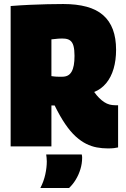

<svg xmlns="http://www.w3.org/2000/svg" viewBox="-20 -729 629 956"><path d="M517 10Q489 10 462 5Q435 0 409 -13Q383 -26 357 -49.5Q331 -73 305 -111Q279 -149 252 -204Q250 -204 248 -204Q246 -204 243 -204Q241 -204 239.5 -204Q238 -204 236 -204V0H33V-699Q84 -703 129 -705Q174 -707 215.5 -708Q257 -709 295 -709Q361 -709 411 -695.5Q461 -682 493.5 -653.5Q526 -625 542 -582Q558 -539 558 -481Q558 -429 545.5 -386.5Q533 -344 508.5 -314.5Q484 -285 449 -271Q461 -254 473.5 -241.5Q486 -229 499 -220.5Q512 -212 525.5 -208.5Q539 -205 554 -205Q558 -205 561.5 -205Q565 -205 568 -205V5Q560 7 548 8.5Q536 10 517 10ZM290 -347Q306 -347 317.5 -353Q329 -359 336.5 -372Q344 -385 347.5 -404.5Q351 -424 351 -451Q351 -481 346 -500Q341 -519 328.5 -528Q316 -537 294 -537Q288 -537 282 -537Q276 -537 270 -536.5Q264 -536 255.5 -535Q247 -534 236 -533V-350Q243 -349 248 -348.5Q253 -348 258.5 -347.5Q264 -347 271.5 -347Q279 -347 290 -347ZM181 207Q198 174 205.5 139.5Q213 105 213 75Q213 65 212 56.5Q211 48 210 40H387Q388 44 388.5 48Q389 52 389 56Q389 85 380.5 113Q372 141 357.5 165Q343 189 324 207Z"/></svg>

Font: Georama SemiCondensed Black
Style: Regular
Weight: 900
Width: 4
Designer: Jean-Baptiste Levee
Foundry: Production Type
Version: Version 1.001